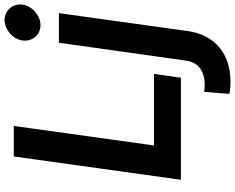

<svg xmlns="http://www.w3.org/2000/svg" viewBox="-116 -710 1047 856"><g transform="rotate(-90 408.0 -282.5)"><path d="M34 0H489L506 -120H187L274 -745H138ZM417 216C429 219 450 221 471 221C593 221 679 155 697 31L777 -544H645L565 24C558 77 518 106 458 106C450 106 438 106 426 104ZM655 -706C649 -663 680 -626 723 -626C766 -626 809 -663 815 -706C821 -749 789 -786 746 -786C703 -786 661 -749 655 -706Z"/></g></svg>

Font: Mluvka Bold
Style: Italic
Weight: 700
Italic angle: -8°
Designer: Modified by Jiří Krblich, Original typeface by Gumpita Rahayu
Foundry: Gumpita Rahayu & Jiří Krblich
Version: Version 2.000;Glyphs 3.1.1 (3134)